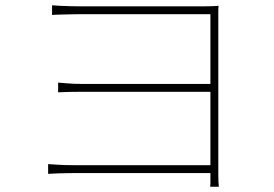

<svg xmlns="http://www.w3.org/2000/svg" viewBox="-20 -697 1040 730"><path d="M178 -677Q185 -676 205.5 -675Q226 -674 247.5 -673.5Q269 -673 278 -673Q287 -673 319 -673Q351 -673 396.5 -673Q442 -673 494 -673Q546 -673 597 -673Q648 -673 690 -673Q732 -673 757 -673Q777 -673 789 -673.5Q801 -674 811 -675Q810 -667 810 -660Q810 -653 810 -636Q810 -627 810 -587Q810 -547 810 -488.5Q810 -430 810 -363Q810 -296 810 -231Q810 -166 810 -114Q810 -62 810 -33Q810 -17 810.5 -7.5Q811 2 812 13H779Q780 8 780 3Q780 -2 780 -10Q780 -18 780 -31Q780 -65 780 -120.5Q780 -176 780 -242Q780 -308 780 -375Q780 -442 780 -500Q780 -558 780 -596.5Q780 -635 780 -643Q772 -643 734.5 -643Q697 -643 643.5 -643Q590 -643 530.5 -643Q471 -643 417 -643Q363 -643 325 -643Q287 -643 278 -643Q269 -643 247.5 -642.5Q226 -642 205.5 -641.5Q185 -641 178 -640ZM201 -383Q214 -382 237 -380Q260 -378 287 -378Q304 -378 345.5 -378Q387 -378 442 -378Q497 -378 555.5 -378Q614 -378 667 -378Q720 -378 756.5 -378Q793 -378 802 -378V-348Q793 -348 756.5 -348Q720 -348 667.5 -348Q615 -348 556 -348Q497 -348 442.5 -348Q388 -348 347 -348Q306 -348 289 -348Q261 -348 239 -347.5Q217 -347 201 -346ZM163 -73Q177 -72 203 -70.5Q229 -69 260 -69Q276 -69 318 -69Q360 -69 416.5 -69Q473 -69 534 -69Q595 -69 651 -69Q707 -69 748 -69Q789 -69 803 -69V-39Q789 -39 748.5 -39Q708 -39 652 -39Q596 -39 535 -39Q474 -39 417.5 -39Q361 -39 319 -39Q277 -39 261 -39Q229 -39 203 -38Q177 -37 163 -36Z"/></svg>

Font: Noto Sans HK Thin
Style: Regular
Weight: 100
Designer: Ryoko NISHIZUKA 西塚涼子 (kana, bopomofo & ideographs); Paul D. Hunt (Latin, Greek & Cyrillic); Sandoll Communications 산돌커뮤니
Foundry: Adobe
Version: Version 2.004-H2;hotconv 1.0.118;makeotfexe 2.5.65603